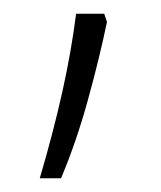

<svg xmlns="http://www.w3.org/2000/svg" viewBox="-20 -131 235 280"><path d="M136 -99Q125 -46 108 15.5Q91 77 69 129H38Q58 61 71 2.5Q84 -56 91 -111H132Z"/></svg>

Font: Noto Sans Lao Looped SemiCondensed ExtraLight
Style: Regular
Weight: 200
Width: 4
Designer: Mark Frömberg, Ben Mitchell
Foundry: The Fontpad Ltd
Version: Version 1.002; ttfautohint (v1.8.4.7-5d5b)